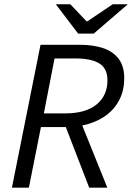

<svg xmlns="http://www.w3.org/2000/svg" viewBox="-20 -862 607 882"><path d="M34.8 0 166.1 -656.3H346Q407.2 -656.3 453.2 -641.1Q499.2 -625.8 524.9 -592Q550.7 -558.1 550.7 -503.3Q550.7 -448.3 529.8 -406.1Q508.9 -363.9 472.1 -335.6Q435.3 -307.4 386.9 -292.9Q338.4 -278.4 283.6 -278.4H168.1L112.7 0ZM181.4 -341.2H279.9Q373.9 -341.2 423.8 -382.2Q473.6 -423.2 473.6 -493.2Q473.6 -547.5 436.5 -570.5Q399.3 -593.5 326.5 -593.5H230.6ZM389.7 0 276.4 -293.6 336.1 -339.5 473 0ZM339 -707.6 236.4 -842.3H303.2L377.5 -764.1H381.5L497.6 -842.3H566.9L410.6 -707.6Z"/></svg>

Font: Source Sans 3
Style: Italic
Weight: 200
Italic angle: -11°
Designer: Paul D. Hunt
Foundry: Adobe
Version: Version 3.046;hotconv 1.0.118;makeotfexe 2.5.65603